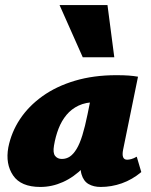

<svg xmlns="http://www.w3.org/2000/svg" viewBox="-20 -731 599 761"><path d="M140 10Q63 10 32 -35.5Q1 -81 13 -147Q25 -207 59 -258.5Q93 -310 148 -349.5Q203 -389 277 -411Q351 -433 441 -433Q471 -433 490.5 -431.5Q510 -430 527 -427L468 -138Q460 -98 484 -98Q491 -98 500.5 -100.5Q510 -103 522 -110L540 -49Q504 -19 463 -4.5Q422 10 379 10Q351 10 331 -1.5Q311 -13 303 -40.5Q295 -68 304 -117L331 -249L417 -277Q402 -210 374.5 -157Q347 -104 310 -66.5Q273 -29 229.5 -9.5Q186 10 140 10ZM225 -101Q243 -101 257 -110.5Q271 -120 283.5 -140.5Q296 -161 306.5 -195Q317 -229 327 -278L347 -377L405 -320Q393 -324 382 -325Q371 -326 359 -326Q320 -326 291.5 -312.5Q263 -299 243.5 -275.5Q224 -252 212 -221Q200 -190 194 -154Q189 -125 198.5 -113Q208 -101 225 -101ZM308 -504 216 -711H406L433 -504Z"/></svg>

Font: Ysabeau Black
Style: Italic
Weight: 900
Italic angle: -12°
Version: Version 2.000;gftools[0.9.27.dev2+g8671c4b]